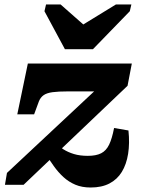

<svg xmlns="http://www.w3.org/2000/svg" viewBox="-20 -823 633 855"><path d="M269 -604H394L558 -773L565 -803H496L310 -689L385 -684L250 -803H185L178 -773ZM384 12Q345 12 315.5 -0.5Q286 -13 262.5 -34.5Q239 -56 219.5 -83.5Q200 -111 180 -142L223 -187Q242 -171 262.5 -158Q283 -145 309.5 -137Q336 -129 371 -129Q408 -129 430.5 -140.5Q453 -152 466 -179Q479 -206 488 -253L552 -242Q558 -185 550.5 -138Q543 -91 522.5 -57.5Q502 -24 467.5 -6Q433 12 384 12ZM85 0H2L11 -53L427 -442L439 -416H282Q240 -416 214 -412.5Q188 -409 174 -399Q160 -389 153 -371L132 -314H57L104 -540H567L548 -441Z"/></svg>

Font: Roboto Serif 20pt
Style: Bold Italic
Weight: 700
Italic angle: -10°
Version: Version 1.007